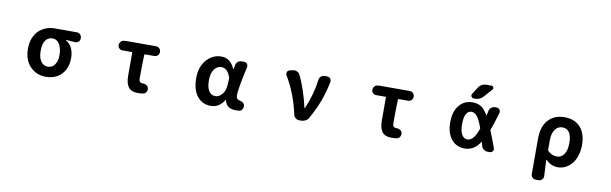

<svg xmlns="http://www.w3.org/2000/svg" viewBox="-56 -1409 7112 2236"><g transform="rotate(10 3500.0 -291.5)"><path d="M483.4 13.7Q372.1 13.7 297.4 -63Q222.7 -139.6 222.7 -274.4Q222.7 -343.8 245.1 -399.4Q267.6 -455.1 305.2 -489.7Q342.8 -524.4 390.1 -542Q437.5 -559.6 490.2 -559.6H750Q774.4 -559.6 791 -543Q807.6 -526.4 807.6 -502V-496.1Q807.6 -472.7 791 -457Q775.4 -443.4 755.9 -443.4Q752.9 -443.4 750 -443.4Q703.1 -448.2 645.5 -450.2Q642.6 -450.2 642.6 -447.8Q642.6 -445.3 644.5 -443.4Q689.5 -418.9 713.4 -368.7Q737.3 -318.4 737.3 -251Q737.3 -169.9 704.6 -109.4Q671.9 -48.8 614.7 -17.6Q557.6 13.7 483.4 13.7ZM485.4 -440.4Q433.6 -440.4 403.3 -398.9Q373 -357.4 373 -274.4Q373 -195.3 403.8 -150.9Q434.6 -106.4 485.8 -106.4Q537.1 -106.4 567.4 -148.4Q597.7 -190.4 597.7 -265.1Q597.7 -339.8 567.9 -390.1Q538.1 -440.4 485.4 -440.4Z M1571.3 13.7Q1493.2 13.7 1460 -31.7Q1426.8 -77.1 1426.8 -164.1V-436.5Q1426.8 -444.3 1418.9 -444.3H1310.5Q1287.1 -444.3 1271.5 -460Q1255.9 -475.6 1255.9 -498Q1255.9 -521.5 1271.5 -538.6Q1287.1 -555.7 1309.6 -557.6L1337.9 -559.6H1686.5Q1710.9 -559.6 1727.5 -543Q1744.1 -526.4 1744.1 -502Q1744.1 -477.5 1727.5 -460.9Q1710.9 -444.3 1686.5 -444.3H1577.1Q1569.3 -444.3 1569.3 -436.5Q1564.5 -308.6 1564.5 -157.2Q1564.5 -128.9 1575.7 -117.7Q1586.9 -106.4 1608.4 -106.4Q1611.3 -106.4 1614.3 -106.4Q1615.2 -106.4 1616.2 -106.4Q1638.7 -106.4 1656.2 -93.8Q1675.8 -81.1 1678.7 -58.6Q1679.7 -52.7 1679.7 -47.9Q1679.7 -30.3 1669.9 -14.6Q1657.2 4.9 1633.8 8.8Q1602.5 13.7 1571.3 13.7Z M2433.6 13.7Q2333 13.7 2272.5 -63Q2211.9 -139.6 2211.9 -275.4Q2211.9 -411.1 2284.2 -492.7Q2356.4 -574.2 2459 -574.2Q2567.4 -574.2 2617.2 -455.1Q2618.2 -453.1 2620.1 -453.1Q2622.1 -453.1 2622.1 -455.1L2631.8 -502.9Q2635.7 -528.3 2655.3 -543.9Q2674.8 -559.6 2699.2 -559.6H2728.5Q2751 -559.6 2764.6 -543Q2774.4 -530.3 2774.4 -514.6Q2774.4 -508.8 2773.4 -503.9Q2753.9 -412.1 2744.6 -369.6Q2735.4 -327.1 2724.6 -260.7Q2713.9 -194.3 2713.9 -158.2Q2713.9 -116.2 2752 -107.4Q2808.6 -95.7 2815.4 -58.6Q2816.4 -51.8 2816.4 -45.9Q2816.4 -28.3 2806.6 -12.7Q2794.9 7.8 2771.5 11.7Q2752.9 13.7 2733.4 13.7Q2675.8 13.7 2642.6 -9.3Q2609.4 -32.2 2598.6 -83Q2597.7 -85 2595.7 -85Q2593.8 -85 2592.8 -83Q2534.2 13.7 2433.6 13.7ZM2467.8 -107.4Q2509.8 -107.4 2544.4 -147Q2579.1 -186.5 2584 -242.2L2590.8 -334Q2590.8 -340.8 2588.9 -347.7Q2553.7 -453.1 2479.5 -453.1Q2431.6 -453.1 2397 -407.7Q2362.3 -362.3 2362.3 -277.3Q2362.3 -192.4 2390.1 -149.9Q2418 -107.4 2467.8 -107.4Z M3589.8 -49.8Q3577.1 -26.4 3553.7 -13.2Q3530.3 0 3502.9 0H3478.5Q3454.1 0 3434.6 -16.1Q3415 -32.2 3410.2 -56.6Q3360.4 -292 3242.2 -491.2Q3236.3 -501 3236.3 -512.7Q3236.3 -520.5 3239.3 -528.3Q3248 -547.9 3268.6 -552.7L3304.7 -561.5Q3313.5 -563.5 3322.3 -563.5Q3338.9 -563.5 3353.5 -556.6Q3377 -545.9 3388.7 -523.4Q3427.7 -444.3 3461.9 -340.8Q3496.1 -237.3 3513.7 -152.3Q3513.7 -150.4 3516.1 -150.4Q3518.6 -150.4 3519.5 -152.3Q3592.8 -316.4 3617.2 -502.9Q3620.1 -527.3 3638.2 -543.5Q3656.2 -559.6 3680.7 -559.6H3710.9Q3734.4 -559.6 3748 -543Q3759.8 -529.3 3759.8 -513.7Q3759.8 -508.8 3758.8 -502.9Q3735.4 -382.8 3695.8 -275.4Q3656.2 -168 3589.8 -49.8Z M4571.3 13.7Q4493.2 13.7 4460 -31.7Q4426.8 -77.1 4426.8 -164.1V-436.5Q4426.8 -444.3 4418.9 -444.3H4310.5Q4287.1 -444.3 4271.5 -460Q4255.9 -475.6 4255.9 -498Q4255.9 -521.5 4271.5 -538.6Q4287.1 -555.7 4309.6 -557.6L4337.9 -559.6H4686.5Q4710.9 -559.6 4727.5 -543Q4744.1 -526.4 4744.1 -502Q4744.1 -477.5 4727.5 -460.9Q4710.9 -444.3 4686.5 -444.3H4577.1Q4569.3 -444.3 4569.3 -436.5Q4564.5 -308.6 4564.5 -157.2Q4564.5 -128.9 4575.7 -117.7Q4586.9 -106.4 4608.4 -106.4Q4611.3 -106.4 4614.3 -106.4Q4615.2 -106.4 4616.2 -106.4Q4638.7 -106.4 4656.2 -93.8Q4675.8 -81.1 4678.7 -58.6Q4679.7 -52.7 4679.7 -47.9Q4679.7 -30.3 4669.9 -14.6Q4657.2 4.9 4633.8 8.8Q4602.5 13.7 4571.3 13.7Z M5569.3 -264.6Q5572.3 -271.5 5569.3 -278.3Q5534.2 -376 5504.9 -410.2Q5474.6 -446.3 5438.5 -446.3Q5399.4 -446.3 5377 -406.7Q5354.5 -367.2 5354.5 -283.2Q5354.5 -201.2 5379.9 -160.6Q5405.3 -120.1 5444.3 -120.1Q5479.5 -120.1 5510.7 -153.3Q5541 -185.5 5569.3 -264.6ZM5693.4 -281.2Q5690.4 -274.4 5693.4 -267.6Q5725.6 -190.4 5767.6 -75.2Q5770.5 -67.4 5770.5 -60.5Q5770.5 -48.8 5762.7 -38.1Q5751 -20.5 5729.5 -20.5H5701.2Q5675.8 -20.5 5655.8 -36.1Q5635.7 -51.8 5628.9 -76.2Q5622.1 -105.5 5619.1 -119.1Q5618.2 -121.1 5616.2 -121.1Q5614.3 -121.1 5613.3 -120.1Q5542 -10.7 5432.6 -10.7Q5334 -10.7 5274.4 -83.5Q5214.8 -156.2 5214.8 -283.7Q5214.8 -411.1 5274.9 -483.9Q5335 -556.6 5432.6 -556.6Q5493.2 -556.6 5535.2 -529.3Q5576.2 -502 5613.3 -437.5Q5614.3 -435.5 5616.2 -435.5Q5618.2 -435.5 5619.1 -437.5Q5625 -464.8 5629.9 -489.3Q5634.8 -513.7 5654.3 -529.8Q5673.8 -545.9 5699.2 -545.9H5717.8Q5739.3 -545.9 5752.9 -528.3Q5761.7 -516.6 5761.7 -502.9Q5761.7 -497.1 5760.7 -490.2Q5725.6 -366.2 5693.4 -281.2ZM5461.9 -737.3Q5475.6 -759.8 5499.5 -772.9Q5523.4 -786.1 5549.8 -786.1H5614.3Q5630.9 -786.1 5637.7 -770.5Q5640.6 -764.6 5640.6 -759.8Q5640.6 -751 5633.8 -743.2L5547.9 -646.5Q5509.8 -603.5 5452.1 -603.5H5435.5Q5417 -603.5 5407.2 -620.1Q5403.3 -627.9 5403.3 -635.7Q5403.3 -643.6 5408.2 -652.3Z M6312.5 203.1Q6288.1 203.1 6271.5 186Q6254.9 168.9 6254.9 145.5V-271.5Q6254.9 -418.9 6327.1 -495.6Q6399.4 -572.3 6516.6 -572.3Q6637.7 -572.3 6705.1 -497.1Q6772.5 -421.9 6772.5 -287.1Q6772.5 -217.8 6752.9 -159.2Q6733.4 -100.6 6701.2 -63Q6668.9 -25.4 6627.4 -4.9Q6585.9 15.6 6541 15.6Q6454.1 15.6 6397.5 -46.9Q6396.5 -47.9 6394.5 -47.4Q6392.6 -46.9 6392.6 -44.9Q6401.4 137.7 6401.4 147.5Q6401.4 169.9 6385.7 185.5Q6369.1 203.1 6344.7 203.1ZM6507.8 -105.5Q6557.6 -105.5 6590.3 -151.4Q6623 -197.3 6623 -285.2Q6623 -451.2 6511.7 -451.2Q6460 -451.2 6426.8 -405.3Q6393.6 -359.4 6393.6 -281.2V-165Q6393.6 -158.2 6398.4 -152.3Q6443.4 -105.5 6507.8 -105.5Z"/></g></svg>

Font: Gen Jyuu Gothic Monospace Bold
Style: Bold
Weight: 700
Designer: [Source Han Sans]
Ryoko NISHIZUKA  (kana & ideographs); Paul D. Hunt (Latin, Greek & Cyrillic); Wenlong ZHANG  (bopomofo
Version: Version 1.002.20150607